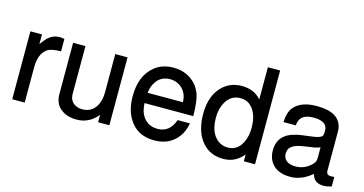

<svg xmlns="http://www.w3.org/2000/svg" viewBox="-78 -1066 2710 1431"><g transform="rotate(15 1277.5 -351.0)"><path d="M62.5 -523.9H151.9V-449.2Q160.2 -461.9 169.4 -473.1Q178.7 -484.4 187 -493.7Q229 -538.6 283.7 -538.6H295.4L321.8 -534.7V-439Q247.6 -438.5 216.8 -418L213.9 -416L215.8 -417L214.8 -416Q158.7 -375.5 158.7 -271.5V0H62.5Z M812 0H725.1V-57.6Q699.2 -25.4 669.4 -6.8Q639.6 11.7 606.9 18.6Q597.2 20.5 585.9 21.5Q574.7 22.5 562 22.5Q508.8 22.5 471.2 3.7Q433.6 -15.1 411.6 -48.8Q402.3 -65.4 397.2 -84.2Q392.1 -103 392.1 -124V-523.9H487.3V-155.8Q487.3 -93.3 540.5 -71.3Q560.1 -62.5 585 -62.5Q663.6 -62.5 698.7 -134.8L698.2 -134.3Q707.5 -154.3 712.4 -177.5Q717.3 -200.7 717.3 -228V-523.9H812Z M1022.5 -227.5Q1023.9 -197.3 1030.5 -171.9Q1037.1 -146.5 1048.3 -129.9Q1087.9 -66.9 1165 -66.9Q1258.8 -66.9 1293.5 -168.9H1388.7Q1377.4 -105 1344.2 -61.5Q1311 -18.1 1260.7 4.4Q1216.3 22.5 1162.1 22.5Q1025.9 22.5 962.9 -88.4Q923.8 -156.7 923.8 -254.9Q923.8 -412.6 1017.6 -489.7Q1077.1 -538.6 1164.1 -538.6Q1221.7 -538.6 1266.8 -517.6Q1312 -496.6 1345.2 -456.1Q1355 -443.4 1363 -429Q1371.1 -414.6 1377.4 -399.9Q1387.2 -372.6 1392.8 -328.6Q1398.4 -284.7 1398.4 -227.5ZM1296.4 -300.8Q1296.4 -302.2 1296.6 -304Q1296.9 -305.7 1296.9 -306.6V-307.6H1303.2ZM1296.9 -307.6Q1296.9 -344.2 1283.2 -373Q1269.5 -401.9 1243.2 -422.9Q1207 -449.2 1163.1 -449.2Q1084 -449.2 1046.9 -380.4Q1029.3 -349.6 1024.9 -307.6Z M1936 -723.6V0H1849.6V-52.7Q1794.9 14.2 1717.3 21.5Q1711.9 22 1706.3 22.2Q1700.7 22.5 1694.3 22.5Q1629.4 22.5 1581.8 -6.3Q1534.2 -35.2 1503.4 -90.3Q1484.9 -125.5 1475.1 -168.9Q1465.3 -212.4 1465.3 -263.2Q1465.3 -415.5 1554.7 -491.2Q1612.3 -538.6 1691.4 -538.6Q1787.6 -538.6 1841.3 -474.6V-723.6ZM1705.1 -448.2Q1626.5 -448.2 1588.9 -372.6Q1579.6 -354.5 1573.7 -333.7Q1567.9 -313 1565.4 -288.1V-288.6Q1564.9 -281.2 1564.7 -273.7Q1564.5 -266.1 1564.5 -257.8Q1564.5 -144 1629.9 -92.8Q1646.5 -80.6 1665.5 -74.2Q1684.6 -67.9 1706.1 -67.9Q1781.2 -67.9 1817.4 -142.6Q1841.3 -191.4 1841.3 -255.9Q1841.3 -316.9 1823.7 -360.1Q1806.2 -403.3 1773.9 -427.7Q1743.7 -448.2 1705.1 -448.2Z M2531.2 -61.5V11.7Q2496.1 21.5 2478 22.5H2468.3Q2394 22.5 2379.4 -44.4V-44.9Q2368.2 -35.2 2356.9 -27.3Q2345.7 -19.5 2334.5 -12.7H2335Q2306.6 4.4 2275.9 13.4Q2245.1 22.5 2211.4 22.5Q2100.6 22.5 2056.6 -53.7Q2046.9 -71.8 2042 -91.8Q2037.1 -111.8 2037.1 -135.3Q2037.1 -239.7 2131.3 -278.3L2142.6 -282.2L2175.8 -292Q2178.2 -293 2181.2 -293.7Q2184.1 -294.4 2187 -294.9L2194.8 -296.4Q2209.5 -298.8 2234.6 -302.2Q2259.8 -305.7 2295.9 -310.1Q2360.8 -317.9 2372.1 -340.3V-342.8L2375 -358.9V-380.4Q2375 -408.2 2356.2 -425Q2337.4 -441.9 2302.2 -447.3Q2294.4 -448.2 2285.4 -448.7Q2276.4 -449.2 2268.1 -449.2Q2173.3 -449.2 2158.2 -382.3Q2157.2 -377.4 2156.2 -372.1Q2155.3 -366.7 2154.8 -358.9H2059.1Q2063 -439 2096.7 -477.1Q2124.5 -507.8 2167.5 -523.2Q2210.4 -538.6 2271 -538.6Q2448.7 -538.6 2467.8 -419.4V-419.9Q2468.8 -414.1 2469.2 -407.5Q2469.7 -400.9 2469.7 -392.6V-92.8Q2469.7 -60.1 2506.3 -60.1H2508.3Q2510.3 -60.1 2512.7 -60.3Q2515.1 -60.5 2518.6 -61ZM2375 -248.5Q2366.7 -245.1 2357.2 -241.9Q2347.7 -238.8 2335.9 -236.3L2252.4 -223.6Q2154.3 -210 2139.2 -162.1L2139.6 -163.1Q2138.7 -156.2 2137.7 -150.1Q2136.7 -144 2135.7 -137.2Q2136.7 -109.4 2151.4 -91.3Q2166 -73.2 2195.3 -66.4Q2210 -62.5 2229 -62.5Q2295.9 -62.5 2344.7 -106.9Q2351.1 -111.8 2355.7 -117.4Q2360.4 -123 2364.3 -128.4V-127.9Q2375 -143.1 2375 -167.5Z"/></g></svg>

Font: SolaimanLipi
Style: Bold
Weight: 700
Designer: Solaiman Karim
Foundry: Al Mamun Sumon
Version: Version 2.000